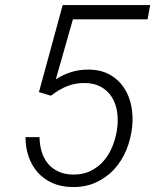

<svg xmlns="http://www.w3.org/2000/svg" viewBox="-20 -731 627 761"><path d="M134.3 -365.7 228.5 -710.9H575.2L564.9 -654.3H269L201.2 -416.5Q231 -436 264.6 -446Q298.3 -456.1 334.5 -455.1Q381.8 -454.1 415.8 -434.8Q449.7 -415.5 470.7 -384.3Q491.7 -353 500 -313Q508.3 -272.9 503.9 -230Q499 -180.7 480.7 -136.5Q462.4 -92.3 431.9 -59.3Q401.4 -26.4 358.9 -7.3Q316.4 11.7 263.7 10.3Q220.2 9.3 186.5 -6.1Q152.8 -21.5 129.4 -47.9Q106 -74.2 93.5 -109.9Q81.1 -145.5 81.1 -187.5H136.7Q137.2 -156.2 145.3 -129.6Q153.3 -103 169.4 -83.3Q185.5 -63.5 210 -51.8Q234.4 -40 267.6 -39.1Q308.6 -38.1 340.1 -54Q371.6 -69.8 393.6 -96.4Q415.5 -123 428.5 -158Q441.4 -192.9 445.3 -229.5Q448.7 -261.7 443.4 -292.2Q438 -322.8 422.9 -346.7Q407.7 -370.6 382.3 -385.5Q356.9 -400.4 321.3 -401.9Q280.8 -403.3 247.1 -389.9Q213.4 -376.5 182.1 -351.6Z"/></svg>

Font: TypoPRO Roboto Mono
Style: Italic
Weight: 300
Designer: Google
Version: Version 2.000986; 2015; ttfautohint (v1.3)